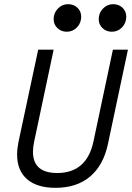

<svg xmlns="http://www.w3.org/2000/svg" viewBox="-20 -888 633 920"><path d="M246 12Q157 12 109.5 -29.5Q62 -71 62 -147Q62 -174 68 -205L163 -650H237L144 -211Q138 -184 138 -161Q138 -59 254 -59Q396 -59 428 -211L521 -650H593L497 -197Q475 -95 411 -41.5Q347 12 246 12ZM300 -736Q273 -736 255 -753.5Q237 -771 237 -796Q237 -826 257.5 -847Q278 -868 306 -868Q333 -868 351 -851Q369 -834 369 -808Q369 -778 349 -757Q329 -736 300 -736ZM516 -736Q489 -736 471 -753.5Q453 -771 453 -796Q453 -826 473.5 -847Q494 -868 522 -868Q549 -868 567 -851Q585 -834 585 -808Q585 -778 565 -757Q545 -736 516 -736Z"/></svg>

Font: Sometype Mono
Style: Italic
Weight: 400
Italic angle: -12°
Monospace: yes
Designer: Ryoichi Tsunekawa
Foundry: Dharma Type
Version: Version 1.000; ttfautohint (v1.8.3)